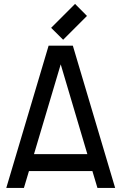

<svg xmlns="http://www.w3.org/2000/svg" viewBox="-20 -945 626 968"><path d="M225.1 -714.8H347.2L560.5 2.4H471.2L445.8 -82.5H126L100.6 2.4H11.7ZM151.4 -168H420.4L286.1 -620.6ZM237.8 -804.7 358.4 -925.3 418.5 -864.7 298.3 -744.6Z"/></svg>

Font: Proletarsk
Style: Regular
Weight: 400
Designer: Peter Wiegel, original typeface by Carl Albert Fahrenwaldt 1901
Foundry: Peter Wiegel
Version: Version 1.000 2010 initial release